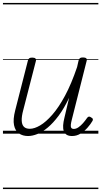

<svg xmlns="http://www.w3.org/2000/svg" viewBox="-20 -905 686 1300"><path d="M170 16Q134 16 108.5 -1.5Q83 -19 75 -57.5Q67 -96 83 -158L169 -495Q172 -506 178 -510.5Q184 -515 198 -515Q214 -515 220 -509Q226 -503 223 -492L137 -158Q126 -117 127 -89Q128 -61 141.5 -47Q155 -33 182 -33Q213 -33 252 -56Q291 -79 334 -128Q377 -177 420 -256.5Q463 -336 502 -451L512 -495Q516 -508 522 -512Q528 -516 542 -516Q557 -516 563.5 -510.5Q570 -505 567 -494L467 -98Q461 -75 459.5 -60.5Q458 -46 463 -39Q468 -32 479 -32Q495 -32 511 -43Q527 -54 542 -71Q557 -88 570 -107Q576 -115 582.5 -115.5Q589 -116 597 -110Q607 -105 608.5 -98.5Q610 -92 606 -86Q594 -65 573 -41Q552 -17 525.5 -0.5Q499 16 468 16Q445 16 431.5 7.5Q418 -1 412 -17.5Q406 -34 407.5 -56.5Q409 -79 416 -107L448 -243Q414 -171 377 -121.5Q340 -72 303.5 -41.5Q267 -11 233 2.5Q199 16 170 16ZM0 365H646V375H0ZM0 -20H646V0H0ZM0 -505H646V-500H0ZM0 -885H646V-875H0Z"/></svg>

Font: Playwrite IS Guides
Style: Regular
Weight: 400
Designer: Veronika Burian, José Scaglione
Foundry: TypeTogether
Version: Version 1.003